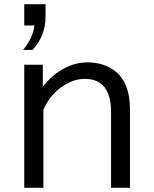

<svg xmlns="http://www.w3.org/2000/svg" viewBox="-20 -875 740 920"><path d="M96.2 -752.9V-855H198.2V-796.4Q198.2 -702.6 135.7 -635.7H90.3Q137.2 -691.4 145 -752.9ZM96.2 -564.9H185.1V-459Q230 -517.6 288.6 -547.9Q342.3 -576.2 398.4 -576.2Q471.7 -576.2 523.9 -540Q603 -485.4 603 -348.1V24.9H512.2V-336.9Q512.2 -497.1 386.7 -497.1Q338.9 -497.1 293 -469.7Q224.1 -429.2 188 -350.1V24.9H96.2Z"/></svg>

Font: FORM UDPGothic
Style: Regular
Weight: 400
Foundry: Pronama LLC
Version: Version 1.05101